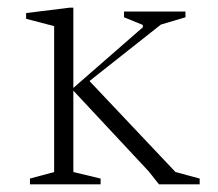

<svg xmlns="http://www.w3.org/2000/svg" viewBox="-20 -480 568 500"><path d="M58 0V-15L121 -32V-412L48 -431V-446L161 -460H171V-251L352 -409V-415L303 -435V-450H463V-435L399 -416L213 -269L437 -32L500 -15V0H394L367 -34L171 -244V-32L242 -15V0Z"/></svg>

Font: Spectral ExtraLight
Style: Regular
Weight: 275
Designer: Jean-Baptiste Levee
Foundry: Production Type
Version: Version 2.001